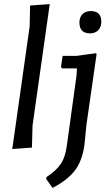

<svg xmlns="http://www.w3.org/2000/svg" viewBox="-20 -724 533 938"><path d="M223 -704 139 -111 136 -3 40 4 125 -596 127 -697ZM423 -670Q475 -670 475 -618Q475 -592 460 -576.5Q445 -561 420 -561Q368 -561 368 -614Q368 -640 383 -655Q398 -670 423 -670ZM448 -464 452 -460 402 -112 393 -20Q383 58 348 106Q313 154 237 194L206 151L207 141Q254 111 277 76.5Q300 42 307 -16L354 -356L356 -390H283L278 -397L286 -451H354Z"/></svg>

Font: Alegreya Sans SC Medium
Style: Italic
Weight: 500
Italic angle: -7°
Designer: Juan Pablo del Peral
Foundry: Huerta Tipografica
Version: Version 2.007